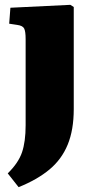

<svg xmlns="http://www.w3.org/2000/svg" viewBox="-20 -544 389 794"><path d="M57 230 12 173Q56 130 71 86Q86 42 86 -26V-382Q86 -414 80 -426Q74 -438 51 -441L18 -446L23 -512L271 -524L285 -515V-93Q285 -7 260 54Q235 115 184.5 157Q134 199 57 230Z"/></svg>

Font: Literata 36pt ExtraBold
Style: Regular
Weight: 800
Designer: Latin by Veronika Burian and Jose Scaglione. Greek by Irene Vlachou. Cyrillic by Vera Evstafieva.
Foundry: TypeTogether
Version: Version 3.002